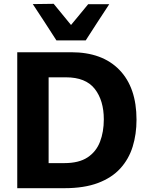

<svg xmlns="http://www.w3.org/2000/svg" viewBox="-20 -987 774 1007"><path d="M70.5 0V-713H354Q516.5 -713 606.2 -620.5Q696 -528 696 -359Q696 -283 675.8 -217.8Q655.5 -152.5 611.2 -103.8Q567 -55 494.5 -27.5Q422 0 317.5 0ZM235 -131.5H317Q394 -131.5 439.2 -161.5Q484.5 -191.5 504.5 -243.5Q524.5 -295.5 524.5 -361Q524.5 -460 477 -520.8Q429.5 -581.5 325.5 -581.5H235ZM276 -775Q245 -823.5 214 -871Q182.5 -918.5 152 -965.5L261.5 -967Q284 -939 307 -911.5Q329.5 -884 352.5 -856Q375.5 -883.5 398 -911Q420 -938 442.5 -965H553Q522.5 -918.5 491.5 -871Q460.5 -823.5 429.5 -775Z"/></svg>

Font: Heraclito
Style: Bold
Weight: 700
Designer: Kostas Bartsokas (font) & Cristiano Sobral (main changes)
Foundry: Kostas Bartsokas (font) & Cristiano Sobral (main changes)
Version: Version 1.00;July 8, 2020;FontCreator 13.0.0.2655 64-bit